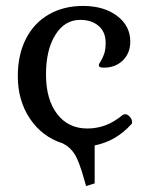

<svg xmlns="http://www.w3.org/2000/svg" viewBox="-20 -481 500 647"><path d="M425 -70Q425 -63 423 -63Q371 -5 299 9V137L270 146L265 128Q247 63 231.5 38.5Q216 14 191 2Q122 -20 81 -81Q40 -142 40 -224Q40 -296 67 -349.5Q94 -403 144 -432Q194 -461 260 -461Q330 -461 374.5 -427.5Q419 -394 419 -341Q419 -302 394 -277.5Q369 -253 330 -253Q321 -253 317 -255Q313 -257 313 -262Q313 -265 319.5 -275Q326 -285 331 -299.5Q336 -314 336 -337Q336 -373 312.5 -393.5Q289 -414 250 -414Q198 -414 166.5 -363.5Q135 -313 135 -230Q135 -146 172.5 -97Q210 -48 274 -48Q307 -48 336 -59Q365 -70 394 -94Q396 -96 402 -96Q410 -96 417.5 -87.5Q425 -79 425 -70Z"/></svg>

Font: Kurale
Style: Regular
Weight: 400
Designer: Eduardo Rodriguez Tunni
Foundry: Eduardo Rodriguez Tunni
Version: Version 2.000